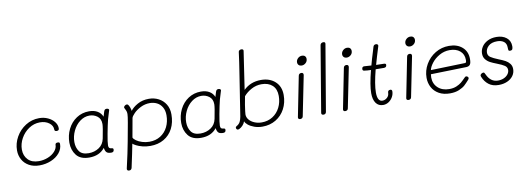

<svg xmlns="http://www.w3.org/2000/svg" viewBox="-75 -1376 5795 2105"><g transform="rotate(-10 2822.0 -323.5)"><path d="M49 -206Q49 -285 89 -355.5Q129 -426 197.5 -469.5Q266 -513 349 -513Q401 -513 445.5 -492.5Q490 -472 516 -438.5Q542 -405 542 -368Q542 -354 536 -347.5Q530 -341 515 -341Q491 -341 491 -361Q491 -406 450 -436Q409 -466 349 -466Q282 -466 225.5 -428Q169 -390 136 -330Q103 -270 103 -206Q103 -137 145.5 -93Q188 -49 266 -49Q319 -49 367.5 -68.5Q416 -88 446 -122Q476 -156 476 -195Q476 -204 483 -209.5Q490 -215 503 -215Q515 -215 520.5 -211Q526 -207 526 -194Q526 -140 490 -96Q454 -52 394 -27Q334 -2 266 -2Q198 -2 149 -29.5Q100 -57 74.5 -103.5Q49 -150 49 -206Z M1113 -441Q1104 -415 1091 -368Q1076 -307 1058.5 -214Q1041 -121 1041 -87Q1041 -68 1048.5 -59.5Q1056 -51 1074 -50Q1084 -49 1089 -45.5Q1094 -42 1094 -33Q1094 -3 1064 -3Q1027 -3 1011.5 -18Q996 -33 991 -69Q931 8 818 8Q719 8 674 -50Q629 -108 629 -189Q629 -271 663.5 -340.5Q698 -410 760 -451Q822 -492 901 -492Q956 -492 994 -469.5Q1032 -447 1048 -406L1064 -459Q1068 -472 1074.5 -479Q1081 -486 1094 -486Q1107 -486 1114.5 -480.5Q1122 -475 1121 -467Q1116 -448 1113 -441ZM1022 -329Q1022 -388 983.5 -416.5Q945 -445 897 -445Q839 -445 790 -408Q741 -371 712.5 -311Q684 -251 684 -187Q684 -126 714.5 -83Q745 -40 819 -40Q884 -40 934 -73.5Q984 -107 997 -171Q1022 -296 1022 -329Z M1785 -302Q1785 -213 1750 -145Q1715 -77 1650 -39Q1585 -1 1498 -1Q1452 -1 1411.5 -11.5Q1371 -22 1344 -36Q1317 -50 1307 -60L1285 50Q1263 160 1253 200Q1247 224 1222 224Q1208 224 1202.5 216Q1197 208 1200 197Q1239 29 1261 -91Q1286 -225 1298.5 -295.5Q1311 -366 1311 -390Q1311 -409 1306 -423Q1301 -437 1292 -454Q1287 -459 1287 -465Q1287 -476 1298.5 -485Q1310 -494 1321 -494Q1329 -494 1336 -487Q1345 -476 1352.5 -456Q1360 -436 1363 -415Q1388 -451 1443 -482Q1498 -513 1570 -513Q1628 -513 1677 -488Q1726 -463 1755.5 -415.5Q1785 -368 1785 -302ZM1730 -302Q1730 -356 1708 -393Q1686 -430 1650 -447.5Q1614 -465 1573 -465Q1518 -465 1470 -441Q1422 -417 1392 -386Q1362 -355 1358 -337L1320 -126Q1326 -109 1352 -90.5Q1378 -72 1416.5 -60Q1455 -48 1496 -48Q1567 -48 1620 -81.5Q1673 -115 1701.5 -173Q1730 -231 1730 -302Z M2358 -441Q2349 -415 2336 -368Q2321 -307 2303.5 -214Q2286 -121 2286 -87Q2286 -68 2293.5 -59.5Q2301 -51 2319 -50Q2329 -49 2334 -45.5Q2339 -42 2339 -33Q2339 -3 2309 -3Q2272 -3 2256.5 -18Q2241 -33 2236 -69Q2176 8 2063 8Q1964 8 1919 -50Q1874 -108 1874 -189Q1874 -271 1908.5 -340.5Q1943 -410 2005 -451Q2067 -492 2146 -492Q2201 -492 2239 -469.5Q2277 -447 2293 -406L2309 -459Q2313 -472 2319.5 -479Q2326 -486 2339 -486Q2352 -486 2359.5 -480.5Q2367 -475 2366 -467Q2361 -448 2358 -441ZM2267 -329Q2267 -388 2228.5 -416.5Q2190 -445 2142 -445Q2084 -445 2035 -408Q1986 -371 1957.5 -311Q1929 -251 1929 -187Q1929 -126 1959.5 -83Q1990 -40 2064 -40Q2129 -40 2179 -73.5Q2229 -107 2242 -171Q2267 -296 2267 -329Z M3034 -298Q3034 -213 2997.5 -144Q2961 -75 2895.5 -35.5Q2830 4 2746 4Q2697 4 2655.5 -11Q2614 -26 2588 -47.5Q2562 -69 2556 -89Q2548 -64 2528.5 -43.5Q2509 -23 2488 -14Q2482 -11 2476 -11Q2465 -11 2460 -19Q2455 -27 2455 -36Q2455 -43 2465 -50Q2477 -56 2489.5 -67.5Q2502 -79 2508 -93Q2518 -113 2524.5 -147.5Q2531 -182 2547 -292Q2551 -317 2554.5 -341Q2558 -365 2562 -388Q2586 -547 2600 -632Q2606 -671 2616 -737Q2626 -803 2631 -847Q2632 -858 2641 -864.5Q2650 -871 2663 -871Q2675 -871 2681 -865Q2687 -859 2685 -849Q2668 -727 2652 -628L2622 -427Q2700 -503 2816 -503Q2913 -503 2973.5 -448Q3034 -393 3034 -298ZM2979 -297Q2979 -374 2934.5 -415Q2890 -456 2814 -456Q2754 -456 2701.5 -427.5Q2649 -399 2614 -358L2597 -265Q2584 -179 2584 -160Q2584 -128 2605.5 -101.5Q2627 -75 2664.5 -59Q2702 -43 2746 -43Q2815 -43 2868 -77Q2921 -111 2950 -169Q2979 -227 2979 -297Z M3240 -624Q3240 -649 3259.5 -668Q3279 -687 3306 -687Q3326 -687 3338 -675.5Q3350 -664 3350 -644Q3350 -617 3330 -599Q3310 -581 3285 -581Q3265 -581 3252.5 -593Q3240 -605 3240 -624ZM3145 -30 3233 -474Q3235 -488 3243.5 -495Q3252 -502 3265 -502Q3279 -502 3284.5 -494Q3290 -486 3288 -474L3199 -31Q3197 -19 3188.5 -12.5Q3180 -6 3168 -6Q3155 -6 3149 -12.5Q3143 -19 3145 -30Z M3405 -36 3527 -765Q3529 -778 3538.5 -785Q3548 -792 3561 -792Q3586 -792 3582 -769L3458 -36Q3454 -9 3427 -9Q3415 -9 3408.5 -15.5Q3402 -22 3405 -36Z M3742 -624Q3742 -649 3761.5 -668Q3781 -687 3808 -687Q3828 -687 3840 -675.5Q3852 -664 3852 -644Q3852 -617 3832 -599Q3812 -581 3787 -581Q3767 -581 3754.5 -593Q3742 -605 3742 -624ZM3647 -30 3735 -474Q3737 -488 3745.5 -495Q3754 -502 3767 -502Q3781 -502 3786.5 -494Q3792 -486 3790 -474L3701 -31Q3699 -19 3690.5 -12.5Q3682 -6 3670 -6Q3657 -6 3651 -12.5Q3645 -19 3647 -30Z M4214 -130Q4214 -98 4197 -67.5Q4180 -37 4151.5 -18.5Q4123 0 4090 0Q4038 0 4010 -39.5Q3982 -79 3982 -149Q3982 -238 4024 -401Q3983 -402 3949 -407Q3932 -409 3932 -426Q3932 -441 3939.5 -448Q3947 -455 3959 -454Q4000 -450 4037 -449Q4055 -518 4082 -603L4095 -647Q4102 -670 4126 -670Q4139 -670 4145.5 -662.5Q4152 -655 4148 -644Q4112 -529 4089 -446Q4143 -444 4174 -444Q4198 -444 4198 -429Q4198 -413 4190 -406Q4182 -399 4167 -399Q4108 -399 4076 -400Q4034 -237 4034 -148Q4034 -48 4090 -48Q4119 -48 4142.5 -69Q4166 -90 4166 -123Q4166 -135 4172.5 -143Q4179 -151 4194 -151Q4214 -151 4214 -130Z M4446 -624Q4446 -649 4465.5 -668Q4485 -687 4512 -687Q4532 -687 4544 -675.5Q4556 -664 4556 -644Q4556 -617 4536 -599Q4516 -581 4491 -581Q4471 -581 4458.5 -593Q4446 -605 4446 -624ZM4351 -30 4439 -474Q4441 -488 4449.5 -495Q4458 -502 4471 -502Q4485 -502 4490.5 -494Q4496 -486 4494 -474L4405 -31Q4403 -19 4394.5 -12.5Q4386 -6 4374 -6Q4361 -6 4355 -12.5Q4349 -19 4351 -30Z M4609 -210Q4609 -290 4649.5 -360Q4690 -430 4759 -471.5Q4828 -513 4911 -513Q5002 -513 5058 -464Q5114 -415 5114 -331Q5114 -287 5101 -269.5Q5088 -252 5058 -251L4663 -241Q4660 -223 4660 -206Q4660 -135 4708 -90.5Q4756 -46 4834 -46Q4880 -46 4914.5 -60.5Q4949 -75 4970.5 -93Q4992 -111 5024 -144Q5031 -151 5038 -151Q5047 -151 5055 -144.5Q5063 -138 5063 -129Q5063 -119 5053 -109Q5024 -76 5001 -55Q4978 -34 4935.5 -16Q4893 2 4834 2Q4762 2 4711 -27Q4660 -56 4634.5 -104.5Q4609 -153 4609 -210ZM5050 -297Q5061 -297 5064.5 -304Q5068 -311 5068 -330Q5068 -393 5025 -429.5Q4982 -466 4910 -466Q4849 -466 4796 -436Q4743 -406 4710 -363Q4677 -320 4671 -286Z M5201 -116Q5197 -126 5197 -133Q5198 -143 5209 -151Q5220 -159 5231 -159Q5239 -159 5243 -154Q5247 -149 5253 -135Q5294 -45 5377 -45Q5413 -45 5442 -58Q5471 -71 5488 -93.5Q5505 -116 5505 -141Q5505 -172 5478.5 -190Q5452 -208 5397 -229Q5352 -246 5323 -261.5Q5294 -277 5274 -302.5Q5254 -328 5254 -366Q5254 -405 5276 -440Q5298 -475 5340.5 -497Q5383 -519 5440 -519Q5508 -519 5551.5 -484.5Q5595 -450 5595 -389Q5595 -365 5588 -354.5Q5581 -344 5563 -344Q5549 -344 5546 -352.5Q5543 -361 5543 -383Q5543 -428 5514.5 -449.5Q5486 -471 5440 -471Q5376 -471 5342.5 -439.5Q5309 -408 5309 -367Q5309 -334 5336.5 -315.5Q5364 -297 5421 -274Q5467 -256 5494.5 -241Q5522 -226 5541.5 -201.5Q5561 -177 5561 -141Q5561 -99 5537 -66Q5513 -33 5471 -14.5Q5429 4 5376 4Q5308 4 5265 -29.5Q5222 -63 5201 -116Z"/></g></svg>

Font: Mali Light
Style: Italic
Weight: 300
Italic angle: -10°
Version: Version 1.000; ttfautohint (v1.6)